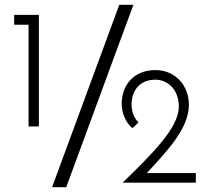

<svg xmlns="http://www.w3.org/2000/svg" viewBox="-20 -761 874 800"><path d="M592 -40C676 -132 767 -224 767 -325C767 -404 711 -469 628 -469C536 -469 487 -405 487 -328C487 -292 504 -248 532 -227L557 -251C538 -270 528 -296 528 -328C528 -365 548 -429 628 -429C668 -429 725 -399 725 -316C725 -228 611 -117 491 0H796V-40H592ZM256 19C351 -237 441 -486 536 -741H477L197 19ZM99 -658V-234H142V-699H39V-658Z"/></svg>

Font: Josefin Sans
Style: Regular
Weight: 400
Designer: Santiago Orozco
Foundry: Typemade
Version: 1.000